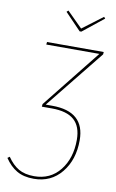

<svg xmlns="http://www.w3.org/2000/svg" viewBox="-106 -906 585 967"><g transform="rotate(10 186.0 -422.5)"><path d="M245.6 -762.2H236.8L154.8 -847.7L163.1 -855.5L241.7 -777.3L345.7 -855.5L352.5 -847.7ZM374.5 -680.7 373.5 -668.5 132.8 -369.1H166Q332.5 -369.1 332.5 -221.7Q332.5 -121.6 279.1 -56.2Q225.6 9.3 137.7 9.3Q85.4 9.3 50.8 -11Q16.1 -31.2 -10.7 -71.3L0 -79.1Q26.4 -40.5 57.9 -22.2Q89.4 -3.9 137.7 -3.9Q220.2 -3.9 269 -65.4Q317.9 -127 317.9 -221.2Q317.9 -289.6 280.8 -322.5Q243.7 -355.5 167 -355.5H115.2L116.7 -369.1L354.5 -667.5H83L84.5 -680.7Z"/></g></svg>

Font: Fira Sans Compressed Hair
Style: Italic
Weight: 100
Width: 3
Italic angle: -8°
Designer: Carrois Corporate & Edenspiekermann AG
Foundry: Carrois Corporate GbR & Edenspiekermann AG
Version: Version 4.203;PS 004.203;hotconv 1.0.88;makeotf.lib2.5.64775